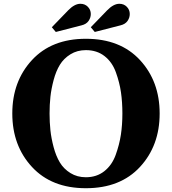

<svg xmlns="http://www.w3.org/2000/svg" viewBox="-20 -985 909 1015"><path d="M434 -780Q616 -780 720 -667.5Q824 -555 824 -385Q824 -215 720 -102.5Q616 10 434 10Q253 10 149 -102.5Q45 -215 45 -385Q45 -555 149 -667.5Q253 -780 434 -780ZM434 -48Q491 -48 531.5 -80Q572 -112 591.5 -166Q611 -220 619 -272.5Q627 -325 627 -385Q627 -445 619.5 -497Q612 -549 592.5 -603Q573 -657 532.5 -688.5Q492 -720 434 -720Q388 -720 352.5 -698Q317 -676 296.5 -642.5Q276 -609 263.5 -562Q251 -515 246.5 -473Q242 -431 242 -385Q242 -339 246.5 -296.5Q251 -254 263.5 -207Q276 -160 296.5 -126Q317 -92 352.5 -70Q388 -48 434 -48ZM275 -816 254 -841 340 -930Q374 -965 405 -965Q429 -965 444.5 -949Q460 -933 460 -911Q460 -891 448 -874Q436 -857 411 -851ZM481 -816 460 -841 546 -930Q580 -965 611 -965Q635 -965 650.5 -949Q666 -933 666 -911Q666 -891 654 -874Q642 -857 617 -851Z"/></svg>

Font: Libre Caslon Text
Style: Bold
Weight: 700
Designer: Pablo Impallari, Rodrigo Fuenzalida
Foundry: Pablo Impallari, Rodrigo Fuenzalida
Version: Version 1.002